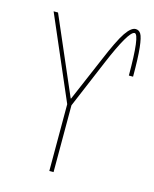

<svg xmlns="http://www.w3.org/2000/svg" viewBox="-113 -826 726 903"><g transform="rotate(15 250.0 -375.0)"><path d="M434.6 -750Q451.2 -750 460.4 -734.9Q469.7 -719.7 475.1 -671.4Q480.5 -623 480.5 -530.3H460Q460 -730.5 434.6 -730.5Q406.2 -730.5 333 -556.6L235.4 -325.2V0H214.8V-325.2L40 -730.5H61.5L223.6 -355.5H225.6L315.4 -565.4Q360.4 -672.9 386.7 -711.4Q413.1 -750 434.6 -750Z"/></g></svg>

Font: Mgen+ 1mn thin
Style: Regular
Weight: 100
Designer: [Source Han Sans]
Ryoko NISHIZUKA  (kana & ideographs); Paul D. Hunt (Latin, Greek & Cyrillic); Wenlong ZHANG  (bopomofo
Version: Version 1.059.20150602